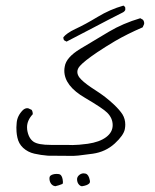

<svg xmlns="http://www.w3.org/2000/svg" viewBox="-20 -375 540 669"><path d="M416.5 -348.6Q414.6 -353 410.2 -355.5Q363.3 -342.3 319.8 -315.9Q276.4 -289.6 242.2 -273.9Q212.4 -259.8 200.7 -245.1Q200.7 -244.6 200.7 -244.6Q200.7 -238.8 203.1 -234.9L211.9 -230Q259.8 -254.4 307.6 -279.8Q355.5 -305.2 405.8 -330.6Q413.6 -334 416.5 -340.3ZM188.5 129.9H157.2Q112.8 129.9 96.7 118.7Q79.1 106.4 74.7 77.1Q74.2 72.8 74.2 68.4Q74.2 44.4 94.2 22.9Q94.2 13.7 90.3 7.8L78.6 2.4Q77.6 2 74.7 2Q67.4 2 60.1 8.3Q40 28.3 38.1 53.2Q37.1 62.5 37.1 69.1Q37.1 75.7 37.6 84Q38.1 92.3 40.5 104Q44.9 125.5 60.5 140.1Q77.1 155.3 99.6 160.4Q122.1 165.5 147 167.5Q195.3 168 213.6 168Q231.9 168 238 168Q244.1 168 252.9 167Q272 165 303.2 160.6Q347.7 154.3 379.9 125Q411.1 96.2 415 74.7Q416.5 66.9 416.5 59.1Q416.5 39.6 406.7 23.4Q397 8.3 377 -10.7Q348.6 -37.6 313.7 -59.8Q278.8 -82 263.7 -97.2Q258.3 -102.5 256.3 -105.5Q249.5 -115.2 249.5 -124.5Q249.5 -135.3 258.8 -145.5Q273.4 -162.1 318.8 -192.9Q348.1 -212.4 380.9 -231.9Q423.8 -256.8 477.1 -279.8L481.9 -290.5Q482.4 -292 482.4 -293.5Q482.4 -300.8 478 -306.2L468.8 -311.5Q408.2 -293.5 359.6 -264.6Q311 -235.8 259.3 -204.6Q210.4 -174.8 205.6 -143.1Q204.1 -135.7 204.1 -128.9Q204.1 -75.7 276.9 -33.7Q338.4 2.4 353.5 17.6Q372.6 36.6 372.6 61Q372.6 85.9 349.6 103Q326.7 120.1 285.6 126Q252.4 130.4 232.4 130.4Q229 130.4 220.7 130.1Q212.4 129.9 188.5 129.9ZM290.5 264.6Q292.5 262.7 293 260.7Q293.5 258.8 293.5 257.3Q293.5 255.9 293 253.4Q289.1 232.9 278.3 230Q274.9 229 271.5 229Q261.7 229 253.9 236.8Q248.5 242.7 248.5 249.5Q248.5 261.7 256.3 269.5Q260.7 273.9 266.1 273.9Q284.2 271 290.5 264.6ZM199.2 258.3Q199.2 254.4 198.2 249.5Q195.3 235.4 188 232.4Q184.1 231 176.3 231Q168.5 231 161.1 233.9Q155.3 236.3 153.3 240.7Q152.3 243.2 152.3 247.1Q152.3 257.3 158.2 265.6L160.6 268.1Q165.5 272.9 172.4 273.9Q185.5 271 195.8 266.6Q197.8 266.1 198.2 265.1Q198.7 264.2 199 262.7Q199.2 261.2 199.2 260.3Q199.2 259.3 199.2 258.3Z"/></svg>

Font: NaikaiFont
Style: Light
Weight: 300
Version: Version 1.89